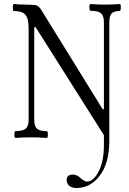

<svg xmlns="http://www.w3.org/2000/svg" viewBox="-20 -686 645 959"><path d="M360 253Q339 253 326 242Q313 231 313 213Q313 186 344 186Q365 186 383 204Q403 221 414 221Q447 221 473 170Q499 119 499 40V-11L158 -550H151V-88Q151 -56 164.5 -43.5Q178 -31 214 -31Q219 -31 219 -14Q219 3 214 3Q175 0 136 0Q96 0 57 3Q52 3 52 -14Q52 -31 57 -31Q94 -31 108.5 -43.5Q123 -56 123 -88V-544Q123 -593 107 -612Q91 -631 49 -631Q44 -631 44 -648.5Q44 -666 49 -666Q79 -663 107 -663Q153 -663 163 -659Q174 -654 184 -640L493 -140H499V-575Q499 -607 484.5 -619.5Q470 -632 433 -632Q427 -632 426.5 -649Q426 -666 433 -666Q468 -663 505 -663Q542 -663 578 -666Q584 -666 583.5 -648.5Q583 -631 578 -631Q549 -631 537.5 -618.5Q526 -606 526 -574V16Q526 132 476 194Q431 253 360 253Z"/></svg>

Font: Junicode Cond Light
Style: Regular
Weight: 300
Width: 3
Designer: Peter S. Baker
Version: Version 2.201